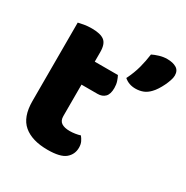

<svg xmlns="http://www.w3.org/2000/svg" viewBox="-157 -795 910 941"><g transform="rotate(30 298.0 -324.5)"><path d="M237 15Q149 15 101.5 -25Q54 -65 54 -155V-599Q65 -602 85.5 -605.5Q106 -609 129 -609Q178 -609 200 -592Q222 -575 222 -529V-475H353Q359 -464 364.5 -447.5Q370 -431 370 -411Q370 -376 354.5 -360.5Q339 -345 313 -345H222V-167Q222 -141 238.5 -130Q255 -119 285 -119Q300 -119 316 -121.5Q332 -124 344 -128Q353 -117 359.5 -103.5Q366 -90 366 -71Q366 -33 337.5 -9Q309 15 237 15ZM539 -493Q522 -475 502.5 -467.5Q483 -460 460 -460Q422 -460 396 -483Q417 -525 427.5 -564.5Q438 -604 443 -643Q459 -651 480.5 -657.5Q502 -664 524 -664Q556 -664 576 -652Q596 -640 596 -612Q596 -600 590.5 -583.5Q585 -567 577 -550.5Q569 -534 559 -518.5Q549 -503 539 -493Z"/></g></svg>

Font: Baloo Bhai 2 ExtraBold
Style: Regular
Weight: 800
Designer: Supriya Tembe, Noopur Datye and Ek Type
Foundry: Ek Type
Version: Version 1.640;PS 1.000;hotconv 16.6.51;makeotf.lib2.5.65220;